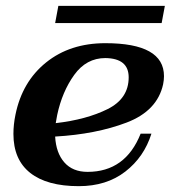

<svg xmlns="http://www.w3.org/2000/svg" viewBox="-20 -628 585 658"><path d="M534 -549H169L180 -608H545ZM542 -367Q542 -354 539 -339Q519 -248 414 -208Q309 -168 169 -160Q172 -104 200.5 -71.5Q229 -39 280 -39Q410 -39 462 -170H499Q474 -90 409.5 -40Q345 10 250 10Q141 10 83.5 -35.5Q26 -81 26 -169Q26 -201 33 -235Q56 -348 138 -414Q220 -480 341 -480Q542 -480 542 -367ZM421 -363Q421 -428 341 -429Q276 -429 234.5 -371.5Q193 -314 176 -234Q172 -213 171 -206Q276 -218 348.5 -254Q421 -290 421 -363Z"/></svg>

Font: Taviraj SemiBold
Style: Italic
Weight: 600
Italic angle: -12°
Designer: Katatrad Team
Foundry: CadsonDemak
Version: Version 1.001